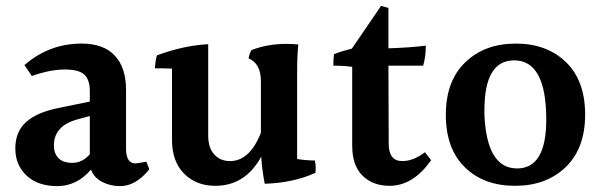

<svg xmlns="http://www.w3.org/2000/svg" viewBox="-20 -666 2038 652"><path d="M163 -172Q163 -145 178.5 -129Q194 -113 226.5 -113Q259 -113 285 -142V-272L241 -260Q163 -238 163 -172ZM388 -34Q354 -34 326.5 -48.5Q299 -63 289 -90Q241 -34 174.5 -34Q108 -34 70 -70Q32 -106 32 -162Q32 -218 68 -251Q104 -284 177 -299L285 -321V-357Q285 -395 266.5 -412.5Q248 -430 199.5 -430Q151 -430 88 -408L63 -445Q147 -518 257 -518Q332 -518 370 -477Q408 -436 408 -361V-162Q408 -111 440 -111Q445 -111 477 -117L487 -91Q441 -34 388 -34Z M989 -415V-126Q1021 -121 1049 -121Q1052 -109 1052 -98Q1052 -87 1051 -79Q976 -45 879 -42Q870 -88 867 -134Q813 -35 711 -35Q646 -35 605 -76.5Q564 -118 564 -192V-433Q549 -434 533.5 -434Q518 -434 506 -434Q508 -464 513 -478Q601 -511 687 -516V-206Q687 -164 707.5 -141.5Q728 -119 761 -119Q828 -119 866 -215V-390Q866 -450 824 -468Q828 -487 834 -496Q889 -517 952 -517Q972 -517 993 -515Q989 -479 989 -415Z M1303 -35Q1246 -35 1211 -69.5Q1176 -104 1176 -172V-439Q1148 -443 1112 -443Q1112 -464 1114 -482Q1139 -492 1175 -501L1274 -646L1299 -639V-502Q1369 -504 1426 -511Q1426 -473 1417 -443H1299L1300 -178Q1300 -119 1346 -119Q1384 -119 1423 -149L1444 -122Q1383 -35 1303 -35Z M1835 -260Q1835 -461 1726 -461Q1625 -461 1625 -292Q1625 -284 1625 -276Q1633 -94 1736 -94Q1835 -94 1835 -260ZM1731.5 -518Q1837 -518 1902 -455Q1967 -392 1967 -277Q1967 -162 1901 -98.5Q1835 -35 1729 -35Q1623 -35 1558.5 -98Q1494 -161 1494 -276Q1494 -391 1560 -454.5Q1626 -518 1731.5 -518Z"/></svg>

Font: Halant SemiBold
Style: Regular
Weight: 600
Designer: Hitesh Malaviya (Devanagari), Satya Rajpurohit (Latin)
Foundry: Indian Type Foundry
Version: Version 1.101;PS 1.0;hotconv 1.0.78;makeotf.lib2.5.61930; tt